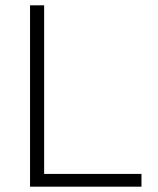

<svg xmlns="http://www.w3.org/2000/svg" viewBox="-20 -702 596 722"><path d="M93 0H512V-48H146V-682H93Z"/></svg>

Font: MV Cash ExtraLight
Style: Regular
Weight: 200
Designer: Rodrigo Fuenzalida
Foundry: fragTYPE
Version: Version 1.100;Glyphs 3.1.2 (3151)